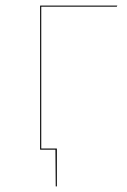

<svg xmlns="http://www.w3.org/2000/svg" viewBox="-20 -537 455 689"><path d="M128 -513V-4H184V132H180L179 0H124V-517H401L399 -513Z"/></svg>

Font: FiraGO Four
Style: Regular
Weight: 100
Designer: bBox Type
Foundry: bBox Type GmbH
Version: Version 1.001